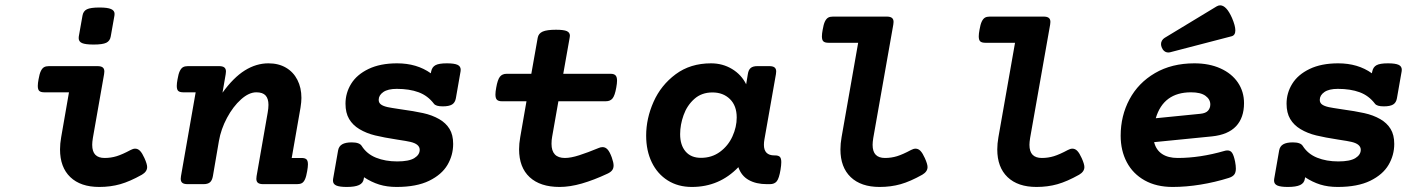

<svg xmlns="http://www.w3.org/2000/svg" viewBox="-20 -704 5436 734"><path d="M418 -650.9Q418 -647 417.5 -644.5L403.3 -564.5Q400.4 -547.4 386.2 -540.5Q372.1 -533.7 337.9 -533.7Q306.6 -533.7 293.7 -539.3Q280.8 -544.9 280.8 -558.1Q280.8 -562 281.2 -564.5L295.4 -644.5Q298.3 -661.6 312.3 -668.5Q326.2 -675.3 360.4 -675.3Q391.1 -675.3 404.5 -669.4Q418 -663.6 418 -650.9ZM378.9 -430.7Q378.9 -428.2 377.9 -420.4L335 -176.3Q332.5 -160.6 332.5 -150.4Q332.5 -124.5 344.5 -112.3Q356.4 -100.1 379.9 -100.1Q403.8 -100.1 426 -106.9Q448.2 -113.8 479 -130.4Q488.8 -135.7 496.6 -135.7Q507.3 -135.7 515.6 -127Q523.9 -118.2 532.2 -99.6Q542.5 -76.7 542.5 -65.4Q542.5 -47.9 522.5 -36.1Q476.6 -10.3 439.5 0.2Q402.3 10.7 359.4 10.7Q288.1 10.7 248.8 -26.9Q209.5 -64.5 209.5 -132.8Q209.5 -154.8 213.9 -179.7L243.7 -351.1H149.4Q136.2 -351.1 130.4 -356.2Q124.5 -361.3 124.5 -375.5Q124.5 -385.7 127.4 -400.9Q130.9 -421.4 136 -432.1Q141.1 -442.9 148.2 -447Q155.3 -451.2 167 -451.2H352.5Q366.2 -451.2 372.6 -446.3Q378.9 -441.4 378.9 -430.7Z M1132.3 -329.6Q1132.3 -314.5 1128.9 -293L1095.2 -100.1H1132.8Q1145.5 -100.1 1151.4 -95Q1157.2 -89.8 1157.2 -75.7Q1157.2 -65.9 1154.3 -49.8Q1150.9 -29.3 1146 -18.6Q1141.1 -7.8 1134 -3.9Q1127 0 1115.2 0H986.3Q972.7 0 966.3 -4.9Q960 -9.8 960 -20.5Q960 -22.9 960.9 -30.8L1003.4 -273.9Q1006.3 -290 1006.3 -303.2Q1006.3 -326.7 995.4 -338.9Q984.4 -351.1 960 -351.1Q931.6 -351.1 901.4 -324Q871.1 -296.9 847.9 -253.7Q824.7 -210.4 816.9 -165L793.9 -30.8Q791 -14.2 782.7 -7.1Q774.4 0 757.8 0H697.3Q683.6 0 677.2 -4.9Q670.9 -9.8 670.9 -20.5Q670.9 -22.9 671.9 -30.8L728 -351.1H680.7Q667.5 -351.1 661.6 -356.2Q655.8 -361.3 655.8 -375.5Q655.8 -385.7 658.7 -400.9Q662.1 -421.4 667.2 -432.1Q672.4 -442.9 679.4 -447Q686.5 -451.2 698.2 -451.2H817.4Q831.1 -451.2 837.4 -446.3Q843.8 -441.4 843.8 -430.7Q843.8 -428.2 842.8 -420.4L830.6 -349.6Q872.6 -407.7 916 -434.8Q959.5 -461.9 1006.3 -461.9Q1044.9 -461.9 1073.2 -445.3Q1101.6 -428.7 1116.9 -398.7Q1132.3 -368.7 1132.3 -329.6Z M1741.2 -437.5Q1741.2 -433.6 1740.7 -431.2L1722.7 -328.1Q1719.7 -311.5 1708 -304.4Q1696.3 -297.4 1672.4 -297.4Q1646 -297.4 1638.7 -307.6Q1615.2 -338.4 1580.3 -351.3Q1545.4 -364.3 1496.6 -364.3Q1462.9 -364.3 1445.3 -352.1Q1427.7 -339.8 1427.7 -322.3Q1427.7 -311 1436.3 -304.7Q1444.8 -298.3 1462.4 -294.4Q1473.1 -292 1512.7 -286.1Q1562.5 -279.3 1597.2 -271.7Q1631.8 -264.2 1659.2 -248.5Q1684.6 -233.9 1698.5 -211.2Q1712.4 -188.5 1712.4 -153.8Q1712.4 -110.8 1690.7 -73.7Q1668.9 -36.6 1620.6 -12.9Q1572.3 10.7 1496.1 10.7Q1459.5 10.7 1429.7 1.5Q1399.9 -7.8 1371.6 -26.4L1370.6 -20Q1368.2 -3.9 1352.5 3.4Q1336.9 10.7 1305.7 10.7Q1277.8 10.7 1265.4 5.1Q1252.9 -0.5 1252.9 -13.7Q1252.9 -17.6 1253.4 -20L1272.5 -128.9Q1275.4 -145 1288.1 -152.3Q1300.8 -159.7 1324.7 -159.7Q1354.5 -159.7 1362.8 -146Q1382.3 -115.2 1417.7 -101.1Q1453.1 -86.9 1498.5 -86.9Q1543.5 -86.9 1564 -99.6Q1584.5 -112.3 1584.5 -131.3Q1584.5 -153.3 1548.8 -161.6Q1536.6 -164.6 1498 -170.4Q1447.3 -178.2 1414.1 -186.3Q1380.9 -194.3 1354 -210.4Q1328.6 -225.6 1314.7 -249Q1300.8 -272.5 1300.8 -307.6Q1300.8 -348.6 1322.5 -383.8Q1344.2 -418.9 1388.9 -440.4Q1433.6 -461.9 1498 -461.9Q1573.7 -461.9 1627 -423.8L1628.4 -431.2Q1631.8 -447.8 1644.8 -454.8Q1657.7 -461.9 1688.5 -461.9Q1716.3 -461.9 1728.8 -456.3Q1741.2 -450.7 1741.2 -437.5Z M2158.7 -567.4Q2158.7 -565.4 2157.7 -559.6L2133.3 -421.9H2314.5Q2327.1 -421.9 2333 -416Q2338.9 -410.2 2338.9 -395.5Q2338.9 -385.3 2335.9 -369.1Q2330.6 -338.9 2321.8 -327.9Q2313 -316.9 2295.9 -316.9H2114.7L2090.8 -181.2Q2088.4 -168.9 2088.4 -154.3Q2088.4 -100.1 2139.6 -100.1Q2162.1 -100.1 2194.1 -110.4Q2226.1 -120.6 2268.6 -138.2Q2275.9 -141.6 2283.7 -141.6Q2294.4 -141.6 2302.7 -132.6Q2311 -123.5 2318.8 -102.1Q2325.7 -82.5 2325.7 -71.3Q2325.7 -60.1 2319.8 -52.7Q2314 -45.4 2302.2 -40Q2250 -15.6 2204.3 -2.4Q2158.7 10.7 2119.1 10.7Q2045.4 10.7 2004.9 -26.6Q1964.4 -64 1964.4 -133.3Q1964.4 -154.8 1968.8 -179.7L1992.7 -316.9H1898.4Q1885.7 -316.9 1879.9 -322.5Q1874 -328.1 1874 -342.8Q1874 -353 1877 -369.1Q1882.3 -399.4 1891.1 -410.6Q1899.9 -421.9 1917 -421.9H2011.2L2035.6 -559.6Q2038.6 -576.2 2054.7 -583.3Q2070.8 -590.3 2105.5 -590.3Q2135.3 -590.3 2147 -585Q2158.7 -579.6 2158.7 -567.4Z M2966.8 -84Q2966.8 -72.8 2963.9 -55.2Q2958.5 -22.5 2949.7 -11.2Q2940.9 0 2923.3 0H2911.6Q2870.6 0 2842.3 -15.9Q2814 -31.7 2802.7 -64.9Q2730 10.7 2625 10.7Q2572.3 10.7 2532.7 -14.2Q2493.2 -39.1 2471.7 -83.5Q2450.2 -127.9 2450.2 -185.5Q2450.2 -251 2478.5 -314.7Q2506.8 -378.4 2563 -420.2Q2619.1 -461.9 2698.2 -461.9Q2742.7 -461.9 2778.6 -440.2Q2814.5 -418.5 2832.5 -381.8L2838.9 -420.4Q2841.3 -437 2849.9 -444.1Q2858.4 -451.2 2875 -451.2H2920.9Q2934.6 -451.2 2940.9 -446.3Q2947.3 -441.4 2947.3 -430.7Q2947.3 -428.2 2946.3 -420.4L2902.3 -170.9Q2900.4 -160.6 2900.4 -150.4Q2900.4 -109.9 2940.4 -109.9H2942.9Q2955.6 -109.9 2961.2 -104.5Q2966.8 -99.1 2966.8 -84ZM2796.4 -254.9Q2796.4 -299.8 2770.5 -325.2Q2744.6 -350.6 2703.6 -350.6Q2662.1 -350.6 2634.3 -325.7Q2606.4 -300.8 2593.3 -263.9Q2580.1 -227.1 2580.1 -190.9Q2580.1 -149.4 2600.8 -125Q2621.6 -100.6 2659.7 -100.6Q2701.2 -100.6 2732.4 -123.5Q2763.7 -146.5 2780 -182.4Q2796.4 -218.3 2796.4 -254.9Z M3396 -620.1Q3396 -617.7 3395 -609.9L3318.4 -176.3Q3315.9 -160.6 3315.9 -150.4Q3315.9 -124.5 3327.9 -112.3Q3339.8 -100.1 3363.3 -100.1Q3387.2 -100.1 3409.4 -106.9Q3431.6 -113.8 3462.4 -130.4Q3472.2 -135.7 3480 -135.7Q3490.7 -135.7 3499 -127Q3507.3 -118.2 3515.6 -99.6Q3525.9 -76.7 3525.9 -65.4Q3525.9 -47.9 3505.9 -36.1Q3460 -10.3 3422.9 0.2Q3385.7 10.7 3342.8 10.7Q3271.5 10.7 3232.2 -26.9Q3192.9 -64.5 3192.9 -132.8Q3192.9 -154.8 3197.3 -179.7L3260.7 -540.5H3147Q3133.8 -540.5 3127.9 -545.7Q3122.1 -550.8 3122.1 -564.9Q3122.1 -575.2 3125 -590.3Q3128.4 -610.8 3133.5 -621.6Q3138.7 -632.3 3145.8 -636.5Q3152.8 -640.6 3164.6 -640.6H3369.6Q3383.3 -640.6 3389.6 -635.7Q3396 -630.9 3396 -620.1Z M3995.6 -620.1Q3995.6 -617.7 3994.6 -609.9L3918 -176.3Q3915.5 -160.6 3915.5 -150.4Q3915.5 -124.5 3927.5 -112.3Q3939.5 -100.1 3962.9 -100.1Q3986.8 -100.1 4009 -106.9Q4031.2 -113.8 4062 -130.4Q4071.8 -135.7 4079.6 -135.7Q4090.3 -135.7 4098.6 -127Q4106.9 -118.2 4115.2 -99.6Q4125.5 -76.7 4125.5 -65.4Q4125.5 -47.9 4105.5 -36.1Q4059.6 -10.3 4022.5 0.2Q3985.4 10.7 3942.4 10.7Q3871.1 10.7 3831.8 -26.9Q3792.5 -64.5 3792.5 -132.8Q3792.5 -154.8 3796.9 -179.7L3860.4 -540.5H3746.6Q3733.4 -540.5 3727.5 -545.7Q3721.7 -550.8 3721.7 -564.9Q3721.7 -575.2 3724.6 -590.3Q3728 -610.8 3733.2 -621.6Q3738.3 -632.3 3745.4 -636.5Q3752.4 -640.6 3764.2 -640.6H3969.2Q3982.9 -640.6 3989.3 -635.7Q3995.6 -630.9 3995.6 -620.1Z M4672.9 -128.9Q4684.1 -128.9 4690.4 -119.4Q4696.8 -109.9 4701.7 -85.9Q4704.6 -70.8 4704.6 -59.6Q4704.6 -44.4 4698.2 -36.4Q4691.9 -28.3 4677.7 -23.9Q4625 -7.3 4569.6 1.7Q4514.2 10.7 4462.9 10.7Q4400.9 10.7 4356 -14.4Q4311 -39.6 4287.6 -84Q4264.2 -128.4 4264.2 -185.1Q4264.2 -261.2 4297.9 -324.2Q4331.5 -387.2 4395.5 -424.6Q4459.5 -461.9 4545.9 -461.9Q4602.5 -461.9 4645.5 -442.6Q4688.5 -423.3 4712.2 -388.7Q4735.8 -354 4735.8 -309.6Q4735.8 -253.9 4705.3 -221.4Q4674.8 -189 4613.3 -182.6L4392.1 -160.6Q4399.4 -130.9 4422.4 -115.5Q4445.3 -100.1 4482.4 -100.1Q4567.4 -100.1 4660.6 -127Q4666.5 -128.9 4672.9 -128.9ZM4398.4 -252 4568.8 -269Q4589.4 -271 4598.1 -280.8Q4606.9 -290.5 4606.9 -304.7Q4606.9 -324.2 4588.6 -337.6Q4570.3 -351.1 4533.2 -351.1Q4427.7 -351.1 4398.4 -252ZM4644.5 -683.6Q4668.5 -683.6 4689.9 -635.3Q4702.6 -605.5 4702.6 -587.9Q4702.6 -569.3 4688.5 -565.4L4454.1 -504.4Q4451.2 -503.4 4446.3 -503.4Q4437.5 -503.4 4430.9 -508.8Q4424.3 -514.2 4420.9 -523.4Q4418.5 -529.8 4418.5 -535.6Q4418.5 -542.5 4422.1 -548.8Q4425.8 -555.2 4432.1 -559.1L4631.3 -679.7Q4638.2 -683.6 4644.5 -683.6Z M5338.9 -437.5Q5338.9 -433.6 5338.4 -431.2L5320.3 -328.1Q5317.4 -311.5 5305.7 -304.4Q5293.9 -297.4 5270 -297.4Q5243.7 -297.4 5236.3 -307.6Q5212.9 -338.4 5178 -351.3Q5143.1 -364.3 5094.2 -364.3Q5060.5 -364.3 5043 -352.1Q5025.4 -339.8 5025.4 -322.3Q5025.4 -311 5033.9 -304.7Q5042.5 -298.3 5060.1 -294.4Q5070.8 -292 5110.4 -286.1Q5160.2 -279.3 5194.8 -271.7Q5229.5 -264.2 5256.8 -248.5Q5282.2 -233.9 5296.1 -211.2Q5310.1 -188.5 5310.1 -153.8Q5310.1 -110.8 5288.3 -73.7Q5266.6 -36.6 5218.3 -12.9Q5169.9 10.7 5093.8 10.7Q5057.1 10.7 5027.3 1.5Q4997.6 -7.8 4969.2 -26.4L4968.3 -20Q4965.8 -3.9 4950.2 3.4Q4934.6 10.7 4903.3 10.7Q4875.5 10.7 4863 5.1Q4850.6 -0.5 4850.6 -13.7Q4850.6 -17.6 4851.1 -20L4870.1 -128.9Q4873 -145 4885.7 -152.3Q4898.4 -159.7 4922.4 -159.7Q4952.1 -159.7 4960.4 -146Q4980 -115.2 5015.4 -101.1Q5050.8 -86.9 5096.2 -86.9Q5141.1 -86.9 5161.6 -99.6Q5182.1 -112.3 5182.1 -131.3Q5182.1 -153.3 5146.5 -161.6Q5134.3 -164.6 5095.7 -170.4Q5044.9 -178.2 5011.7 -186.3Q4978.5 -194.3 4951.7 -210.4Q4926.3 -225.6 4912.4 -249Q4898.4 -272.5 4898.4 -307.6Q4898.4 -348.6 4920.2 -383.8Q4941.9 -418.9 4986.6 -440.4Q5031.2 -461.9 5095.7 -461.9Q5171.4 -461.9 5224.6 -423.8L5226.1 -431.2Q5229.5 -447.8 5242.4 -454.8Q5255.4 -461.9 5286.1 -461.9Q5314 -461.9 5326.4 -456.3Q5338.9 -450.7 5338.9 -437.5Z"/></svg>

Font: Courier Prime
Style: Bold Italic
Weight: 700
Italic angle: -10°
Designer: Alan Dague-Greene
Foundry: Quote-Unquote Apps
Version: Version 3.018